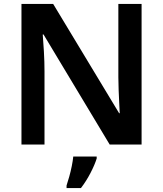

<svg xmlns="http://www.w3.org/2000/svg" viewBox="-20 -734 828 975"><path d="M699 0H537L201 -559H197Q200 -524 203 -471.5Q206 -419 206 -370V0H89V-714H250L585 -159H588Q587 -178 585.5 -209.5Q584 -241 582.5 -276.5Q581 -312 581 -341V-714H699ZM471 71Q461 103 439.5 144.5Q418 186 391 221H318V208Q324 190 331.5 163.5Q339 137 344.5 109.5Q350 82 352 61H471Z"/></svg>

Font: Noto Sans Lao UI SemBd
Style: Regular
Weight: 600
Designer: Monotype Design Team
Foundry: Monotype Imaging Inc.
Version: Version 2.000; ttfautohint (v1.8.4.7-5d5b)